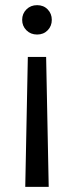

<svg xmlns="http://www.w3.org/2000/svg" viewBox="-20 -531 287 745"><path d="M88 -310H159L169 194H78ZM124 -511Q149 -511 165 -494.5Q181 -478 181 -454Q181 -430 165 -413.5Q149 -397 124 -397Q99 -397 82.5 -413.5Q66 -430 66 -454Q66 -478 82.5 -494.5Q99 -511 124 -511Z"/></svg>

Font: DM Sans 20pt
Style: Regular
Weight: 400
Version: Version 4.004;gftools[0.9.30]